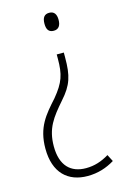

<svg xmlns="http://www.w3.org/2000/svg" viewBox="-114 -587 544 837"><g transform="rotate(-15 158.5 -168.5)"><path d="M228 -494C228 -518 219 -534 196 -534C174 -534 164 -520 164 -493C164 -467 173 -453 196 -453C219 -453 228 -470 228 -494ZM213 -328V-350H181V-331C181 -260 170 -226 122 -168C69 -109 27 -62 27 34C27 143 86 197 175 197C221 197 261 184 297 162L281 131C248 151 215 162 177 162C108 162 65 121 65 34C65 -47 98 -89 151 -150C201 -206 213 -245 213 -328Z"/></g></svg>

Font: Noto Sans Hebrew Condensed ExtraLight
Style: Regular
Weight: 200
Width: 3
Designer: Monotype Design Team
Foundry: Monotype Imaging Inc.
Version: Version 2.004